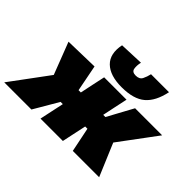

<svg xmlns="http://www.w3.org/2000/svg" viewBox="-199 -1023 1299 1299"><g transform="rotate(45 450.5 -374.0)"><path d="M-53.5 0Q-18.5 -47.5 17 -95.2Q52.5 -143 87.5 -190.5L148 -272.5L131 -316.5Q113 -363.5 95.2 -409.5Q77.5 -455.5 59.5 -502L302.5 -508L326.5 -385L339.5 -318H361.5Q371 -365 380.8 -410Q390.5 -455 400.5 -502H614.5Q604.5 -455 594.8 -410Q585 -365 575.5 -318H596.5L632 -383.5L696.5 -502H955.5Q920.5 -455 886.8 -409.5Q853 -364 818 -317L756 -233.5L774.5 -189.5Q794 -143.5 814.5 -94.8Q835 -46 854.5 0H602.5Q597 -27.5 591.5 -54Q586 -80.5 580.5 -107.5L566.5 -176H545L543 -166.5Q533.5 -122.5 525 -82.5Q516.5 -42.5 507.5 0H293.5Q302.5 -42.5 311 -82.5Q319.5 -122.5 329 -166.5L331 -176H309.5L269.5 -107.5Q254 -80.5 238.2 -54Q222.5 -27.5 206.5 0ZM531.5 -538Q420 -538 366.5 -590Q313 -642 333 -741L506.5 -748Q499 -713 503.5 -687Q508 -661 543 -661Q578.5 -661 591 -686Q603.5 -711 610 -741H782Q760 -635.5 702.5 -586.8Q645 -538 531.5 -538Z"/></g></svg>

Font: Commissioner Black
Style: Italic
Weight: 900
Italic angle: -12°
Designer: Kostas Bartsokas
Foundry: Kostas Bartsokas
Version: Version 1.000; ttfautohint (v1.8.3)